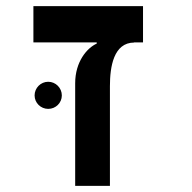

<svg xmlns="http://www.w3.org/2000/svg" viewBox="-20 -606 626 626"><path d="M446.3 -585.9H88.9V-467.8H295.4V-463.9C263.7 -449.7 225.1 -404.8 225.1 -334.5V0H338.4V-325.2C338.4 -387.7 350.1 -467.3 418 -467.3L416 -467.8H446.3ZM137.2 -251C161.6 -251 181.6 -270.5 181.6 -294.9C181.6 -319.3 161.6 -339.4 137.2 -339.4C112.8 -339.4 92.8 -319.3 92.8 -294.9C92.8 -270.5 112.8 -251 137.2 -251Z"/></svg>

Font: Cascadia Mono SemiBold
Style: Regular
Weight: 600
Monospace: yes
Designer: Aaron Bell
Foundry: Saja Typeworks
Version: Version 2404.023